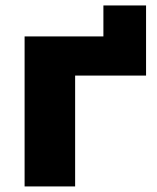

<svg xmlns="http://www.w3.org/2000/svg" viewBox="-20 -670 564 690"><path d="M68.4 -539.1H351.6V-650.4H504.9V-398.4H250V0H68.4Z"/></svg>

Font: Min Sans Black
Style: Regular
Weight: 900
Designer: Jinseong-Kim, NotoSansCJK, Nunito
Foundry: Jinseong-Kim
Version: Version 1.000